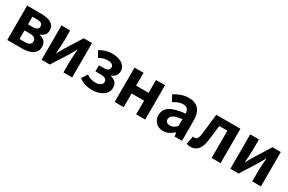

<svg xmlns="http://www.w3.org/2000/svg" viewBox="113 -1634 4063 2708"><g transform="rotate(30 2144.5 -280.0)"><path d="M79 0V-560H310Q373 -560 423 -546Q473 -532 502 -500Q531 -468 531 -413Q531 -375 508 -343Q485 -311 437 -297V-292Q488 -280 520.5 -249.5Q553 -219 553 -161Q553 -104 522 -68.5Q491 -33 439 -16.5Q387 0 323 0ZM222 -337H299Q348 -337 369 -353.5Q390 -370 390 -398Q390 -428 369 -444.5Q348 -461 301 -461H222ZM222 -98H314Q365 -98 387.5 -118Q410 -138 410 -170Q410 -200 386 -219Q362 -238 311 -238H222Z M638 0V-560H780V-383Q780 -341 776 -288Q772 -235 768 -182H771Q785 -208 805 -242Q825 -276 838 -300L1001 -560H1136V0H994V-176Q994 -219 998.5 -272Q1003 -325 1007 -377H1003Q988 -352 969 -317.5Q950 -283 936 -259L772 0Z M1465 14Q1408 14 1355 0Q1302 -14 1249 -54L1308 -147Q1343 -121 1380.5 -110.5Q1418 -100 1451 -100Q1499 -100 1532 -119Q1565 -138 1565 -173Q1565 -238 1463 -238H1377V-337H1453Q1546 -337 1546 -400Q1546 -429 1522 -444.5Q1498 -460 1454 -460Q1414 -460 1381 -450.5Q1348 -441 1315 -420L1260 -515Q1349 -574 1463 -574Q1522 -574 1572.5 -557Q1623 -540 1654.5 -505Q1686 -470 1686 -416Q1686 -379 1664.5 -345.5Q1643 -312 1596 -297V-292Q1648 -279 1678.5 -247.5Q1709 -216 1709 -158Q1709 -103 1674 -64.5Q1639 -26 1583 -6Q1527 14 1465 14Z M1828 0V-560H1975V-351H2178V-560H2325V0H2178V-223H1975V0Z M2620 14Q2570 14 2533 -7.5Q2496 -29 2475.5 -67Q2455 -105 2455 -153Q2455 -242 2531.5 -291.5Q2608 -341 2777 -359Q2776 -400 2755 -428Q2734 -456 2682 -456Q2643 -456 2605 -440.5Q2567 -425 2528 -402L2476 -500Q2525 -530 2584 -552Q2643 -574 2709 -574Q2816 -574 2870 -511.5Q2924 -449 2924 -327V0H2804L2794 -60H2789Q2753 -28 2711 -7Q2669 14 2620 14ZM2669 -101Q2701 -101 2726 -115.5Q2751 -130 2777 -156V-268Q2674 -256 2634.5 -229Q2595 -202 2595 -164Q2595 -131 2616 -116Q2637 -101 2669 -101Z M3065 14Q3047 14 3032.5 10.5Q3018 7 3003 2L3028 -130Q3034 -129 3040.5 -127.5Q3047 -126 3055 -126Q3080 -126 3096.5 -147.5Q3113 -169 3120 -219Q3131 -304 3140 -389.5Q3149 -475 3159 -560H3553V0H3407V-444H3275Q3268 -378 3260 -311.5Q3252 -245 3242 -179Q3229 -85 3185 -35.5Q3141 14 3065 14Z M3712 0V-560H3854V-383Q3854 -341 3850 -288Q3846 -235 3842 -182H3845Q3859 -208 3879 -242Q3899 -276 3912 -300L4075 -560H4210V0H4068V-176Q4068 -219 4072.5 -272Q4077 -325 4081 -377H4077Q4062 -352 4043 -317.5Q4024 -283 4010 -259L3846 0Z"/></g></svg>

Font: Source Han Sans TC
Style: Bold
Weight: 700
Designer: Ryoko NISHIZUKA Ë•øÂ°öÊ∂ºÂ≠ê (kana, bopomofo & ideographs); Paul D. Hunt (Latin, Greek & Cyrillic); Sandoll Communicatio
Foundry: Adobe
Version: Version 2.004;hotconv 1.0.118;makeotfexe 2.5.65603